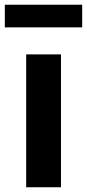

<svg xmlns="http://www.w3.org/2000/svg" viewBox="-31 -789 366 809"><path d="M79.3 0V-559.8H226V0ZM-10.6 -673.7V-769.1H315.3V-673.7Z"/></svg>

Font: Shanggu Sans SC VF
Style: Regular
Weight: 250
Designer: GuiWonder
Version: Version 1.021